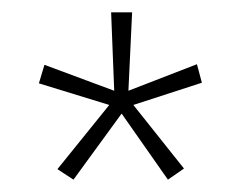

<svg xmlns="http://www.w3.org/2000/svg" viewBox="-20 -780 391 311"><path d="M194 -760 188 -633 299 -676 307 -646 196 -610 278 -507 252 -489 177 -596 99 -489 73 -506 157 -610 43 -645 52 -675 165 -633 160 -760Z"/></svg>

Font: Noto Sans Arabic UI XCn XLt
Style: Regular
Weight: 200
Width: 2
Designer: Monotype Design Team, Nadine Chahine and Nizar Qandah
Foundry: Monotype Imaging Inc.
Version: Version 2.010; ttfautohint (v1.8.4.7-5d5b)